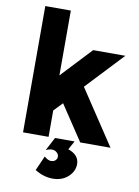

<svg xmlns="http://www.w3.org/2000/svg" viewBox="-103 -809 802 1111"><g transform="rotate(10 297.5 -254.0)"><path d="M221 0H71V-742H221V-361L388 -539H577L372 -321L585 0H407L270 -206L221 -155ZM411 127Q411 170 375.5 202Q340 234 286 234Q232 234 181 202L219 116Q241 135 258 135Q275 135 284.5 126Q294 117 294 103.5Q294 90 282 79.5Q270 69 254 69Q238 69 218 78L259 0H374L346 51Q411 73 411 127Z"/></g></svg>

Font: Montserrat_am3
Style: Bold
Weight: 700
Designer: Julieta Ulanovsky
Foundry: Julieta Ulanovsky. Armenina letters added by Vahan Hovhannisyan
Version: Version 2.001